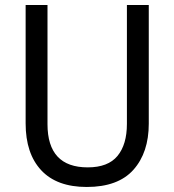

<svg xmlns="http://www.w3.org/2000/svg" viewBox="-20 -827 694 764"><path d="M572 -335Q572 -220 511 -151.5Q450 -83 325 -83Q206 -83 144 -149.5Q82 -216 82 -336V-807H169V-333Q169 -161 329 -161Q410 -161 447.5 -206.5Q485 -252 485 -334V-807H572Z"/></svg>

Font: Noto Sans Kannada UI SemiCondensed
Style: Regular
Weight: 400
Width: 4
Designer: Jelle Bosma - Monotype Design Team
Foundry: Monotype Imaging Inc.
Version: Version 2.005; ttfautohint (v1.8.4.7-5d5b)